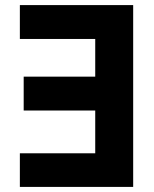

<svg xmlns="http://www.w3.org/2000/svg" viewBox="-20 -734 603 754"><path d="M503 0V-714H58V-581H354V-433H73V-300H354V-132H58V0Z"/></svg>

Font: Noto Sans Mono SemiCondensed ExtraBold
Style: Regular
Weight: 800
Width: 4
Designer: Monotype Design Team
Foundry: Monotype Imaging Inc.
Version: Version 2.014